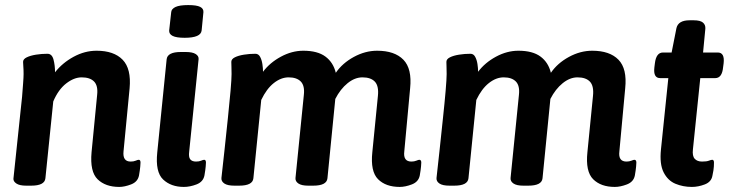

<svg xmlns="http://www.w3.org/2000/svg" viewBox="-20 -730 2900 757"><path d="M450 7Q396 7 365 -23Q334 -53 341 -130L363 -356Q367 -392 351 -408.5Q335 -425 302 -425Q272 -425 241 -401Q210 -377 190 -330L159 -27Q156 2 103 2H83Q57 2 44.5 -6.5Q32 -15 33 -26L67 -348Q69 -374 71 -400Q73 -426 73 -438Q73 -456 72 -467Q71 -478 71 -486Q71 -497 85.5 -504Q100 -511 122 -514.5Q144 -518 167 -518Q185 -518 191 -495Q197 -472 197 -445Q226 -482 270 -506Q314 -530 361 -530Q429 -530 463.5 -494.5Q498 -459 491 -382L467 -133Q463 -93 495 -93Q507 -93 515 -96.5Q523 -100 527 -100Q534 -100 534 -89Q534 -86 533 -73.5Q532 -61 528 -38Q523 -13 497 -3Q471 7 450 7Z M708 -581Q675 -581 660.5 -588.5Q646 -596 647 -610L655 -682Q656 -695 672 -702.5Q688 -710 722 -710Q755 -710 769 -703Q783 -696 782 -682L775 -610Q772 -581 708 -581ZM705 7Q654 7 623 -22.5Q592 -52 600 -129L637 -496Q640 -525 693 -525H712Q739 -525 751.5 -517Q764 -509 763 -497L726 -133Q723 -111 730 -102Q737 -93 753 -93Q765 -93 773 -96.5Q781 -100 785 -100Q792 -100 792 -89Q792 -86 791 -73.5Q790 -61 786 -38Q781 -13 755 -3Q729 7 705 7Z M1556 7Q1501 7 1470.5 -23.5Q1440 -54 1448 -130L1470 -352Q1474 -391 1458 -408Q1442 -425 1409 -425Q1379 -425 1350.5 -402Q1322 -379 1302 -340L1271 -27Q1268 2 1215 2H1195Q1169 2 1156.5 -6.5Q1144 -15 1145 -28L1178 -356Q1182 -392 1166 -408.5Q1150 -425 1118 -425Q1088 -425 1059.5 -402.5Q1031 -380 1010 -336L979 -27Q976 2 923 2H904Q877 2 864.5 -6.5Q852 -15 853 -28Q859 -79 865.5 -141.5Q872 -204 878.5 -264.5Q885 -325 889 -372Q893 -419 893 -438Q893 -456 892.5 -467Q892 -478 892 -486Q892 -497 906 -504Q920 -511 942 -514.5Q964 -518 987 -518Q999 -518 1005.5 -506Q1012 -494 1014.5 -477.5Q1017 -461 1017 -447Q1044 -483 1087.5 -506.5Q1131 -530 1176 -530Q1232 -530 1263 -507Q1294 -484 1304 -443Q1330 -481 1375 -505.5Q1420 -530 1467 -530Q1536 -530 1570.5 -494.5Q1605 -459 1597 -382L1574 -133Q1569 -93 1602 -93Q1613 -93 1621.5 -96.5Q1630 -100 1633 -100Q1641 -100 1641 -89Q1641 -86 1640 -73.5Q1639 -61 1635 -38Q1630 -13 1604 -3Q1578 7 1556 7Z M2404 7Q2349 7 2318.5 -23.5Q2288 -54 2296 -130L2318 -352Q2322 -391 2306 -408Q2290 -425 2257 -425Q2227 -425 2198.5 -402Q2170 -379 2150 -340L2119 -27Q2116 2 2063 2H2043Q2017 2 2004.5 -6.5Q1992 -15 1993 -28L2026 -356Q2030 -392 2014 -408.5Q1998 -425 1966 -425Q1936 -425 1907.5 -402.5Q1879 -380 1858 -336L1827 -27Q1824 2 1771 2H1752Q1725 2 1712.5 -6.5Q1700 -15 1701 -28Q1707 -79 1713.5 -141.5Q1720 -204 1726.5 -264.5Q1733 -325 1737 -372Q1741 -419 1741 -438Q1741 -456 1740.5 -467Q1740 -478 1740 -486Q1740 -497 1754 -504Q1768 -511 1790 -514.5Q1812 -518 1835 -518Q1847 -518 1853.5 -506Q1860 -494 1862.5 -477.5Q1865 -461 1865 -447Q1892 -483 1935.5 -506.5Q1979 -530 2024 -530Q2080 -530 2111 -507Q2142 -484 2152 -443Q2178 -481 2223 -505.5Q2268 -530 2315 -530Q2384 -530 2418.5 -494.5Q2453 -459 2445 -382L2422 -133Q2417 -93 2450 -93Q2461 -93 2469.5 -96.5Q2478 -100 2481 -100Q2489 -100 2489 -89Q2489 -86 2488 -73.5Q2487 -61 2483 -38Q2478 -13 2452 -3Q2426 7 2404 7Z M2708 7Q2673 7 2643 -5.5Q2613 -18 2596.5 -50.5Q2580 -83 2586 -141L2615 -422H2583Q2555 -422 2560 -464L2562 -480Q2567 -523 2594 -523H2628L2647 -619Q2654 -650 2699 -650H2715Q2741 -650 2751.5 -641Q2762 -632 2761 -617L2752 -523H2810Q2838 -523 2833 -480L2831 -465Q2827 -422 2800 -422H2741L2712 -141Q2709 -115 2719 -104Q2729 -93 2748 -93Q2766 -93 2775 -96.5Q2784 -100 2788 -100Q2795 -100 2795 -89Q2795 -86 2794.5 -73.5Q2794 -61 2789 -38Q2785 -13 2759 -3Q2733 7 2708 7Z"/></svg>

Font: Asap SemiBold
Style: Italic
Weight: 600
Italic angle: -6°
Designer: Pablo Cosgaya
Foundry: Omnibus-Type
Version: Version 3.001; ttfautohint (v1.8.3)